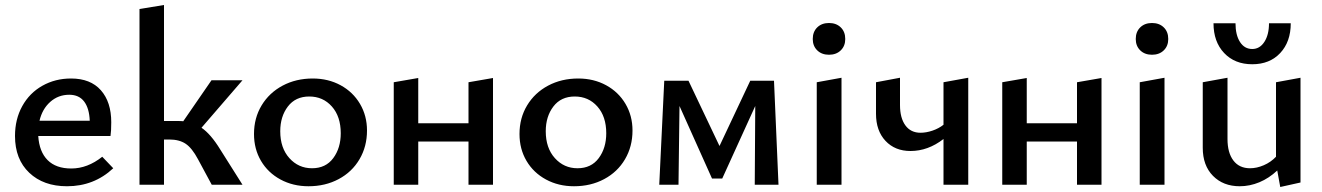

<svg xmlns="http://www.w3.org/2000/svg" viewBox="-20 -739 5290 768"><path d="M433 -66Q356 6 248 6Q154 6 97 -48Q40 -102 40 -195Q40 -262 69 -314.5Q98 -367 149.5 -396Q201 -425 264 -425Q342 -425 383.5 -378Q425 -331 425 -250Q425 -214 422 -195H133Q137 -132 170.5 -98.5Q204 -65 265 -65Q330 -65 389 -112ZM138 -256H339Q337 -306 316.5 -333Q296 -360 257 -360Q213 -360 181 -331.5Q149 -303 138 -256Z M861 -141 950 0H827L772 -102Q748 -147 722.5 -164Q697 -181 657 -181H636V0H538V-703L636 -719V-255H690Q706 -255 713 -254L826 -418H950L786 -228Q823 -203 861 -141Z M996 -203Q996 -267 1026.5 -317.5Q1057 -368 1110.5 -396.5Q1164 -425 1231 -425Q1293 -425 1342.5 -398Q1392 -371 1420 -323.5Q1448 -276 1448 -217Q1448 -153 1418 -102Q1388 -51 1334.5 -22.5Q1281 6 1214 6Q1152 6 1102 -21Q1052 -48 1024 -95.5Q996 -143 996 -203ZM1343 -206Q1343 -273 1307.5 -313Q1272 -353 1217 -353Q1162 -353 1131.5 -313Q1101 -273 1101 -214Q1101 -147 1137.5 -106.5Q1174 -66 1228 -66Q1283 -66 1313 -106.5Q1343 -147 1343 -206Z M1952 -427V0H1854V-173H1653V0H1555V-410L1653 -427V-246H1854V-410Z M2058 -203Q2058 -267 2088.5 -317.5Q2119 -368 2172.5 -396.5Q2226 -425 2293 -425Q2355 -425 2404.5 -398Q2454 -371 2482 -323.5Q2510 -276 2510 -217Q2510 -153 2480 -102Q2450 -51 2396.5 -22.5Q2343 6 2276 6Q2214 6 2164 -21Q2114 -48 2086 -95.5Q2058 -143 2058 -203ZM2405 -206Q2405 -273 2369.5 -313Q2334 -353 2279 -353Q2224 -353 2193.5 -313Q2163 -273 2163 -214Q2163 -147 2199.5 -106.5Q2236 -66 2290 -66Q2345 -66 2375 -106.5Q2405 -147 2405 -206Z M2999 0 3001 -315 2869 -25H2828L2698 -315L2694 0H2617L2637 -416H2734L2858 -155L2981 -416H3076L3094 0Z M3231 -583Q3231 -612 3249 -629.5Q3267 -647 3296 -647Q3325 -647 3343 -629.5Q3361 -612 3361 -583Q3361 -555 3343 -537.5Q3325 -520 3296 -520Q3267 -520 3249 -537.5Q3231 -555 3231 -583ZM3247 -410 3346 -428V0H3247Z M3853 -428V0H3754V-183Q3692 -135 3622 -135Q3560 -135 3522 -175.5Q3484 -216 3484 -284V-410L3580 -428V-319Q3580 -267 3601.5 -237.5Q3623 -208 3662 -208Q3685 -208 3710 -216.5Q3735 -225 3754 -240V-410Z M4386 -427V0H4288V-173H4087V0H3989V-410L4087 -427V-246H4288V-410Z M4523 -583Q4523 -612 4541 -629.5Q4559 -647 4588 -647Q4617 -647 4635 -629.5Q4653 -612 4653 -583Q4653 -555 4635 -537.5Q4617 -520 4588 -520Q4559 -520 4541 -537.5Q4523 -555 4523 -583ZM4539 -410 4638 -428V0H4539Z M4834 -646H4922Q4922 -599 4940 -571Q4958 -543 4989 -543Q5019 -543 5037.5 -571.5Q5056 -600 5056 -646H5143Q5143 -572 5101 -527Q5059 -482 4989 -482Q4919 -482 4876.5 -527Q4834 -572 4834 -646ZM5182 -428V-9L5101 9L5089 -57Q5056 -26 5017.5 -10Q4979 6 4939 6Q4873 6 4832 -35.5Q4791 -77 4791 -148V-410L4890 -428V-183Q4890 -128 4913.5 -97Q4937 -66 4980 -66Q5007 -66 5035 -78Q5063 -90 5084 -112V-410Z"/></svg>

Font: Ysabeau Infant Semibold
Style: Regular
Weight: 600
Designer: Christian Thalmann (Catharsis Fonts)
Version: Version 0.003